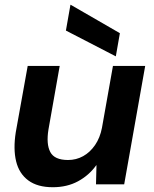

<svg xmlns="http://www.w3.org/2000/svg" viewBox="-20 -772 643 804"><path d="M201 12Q137 12 98.5 -16.5Q60 -45 47.5 -96.5Q35 -148 46 -218L96 -496H230L183 -230Q173 -169 190.5 -135.5Q208 -102 265 -102Q299 -102 328 -118Q357 -134 378 -164.5Q399 -195 407 -237L453 -496H588L500 0H382L384 -80H383Q353 -38 307 -13Q261 12 201 12ZM465 -536 256 -644 275 -752H276L482 -633Z"/></svg>

Font: DM Sans 28pt
Style: Bold Italic
Weight: 700
Italic angle: -10°
Version: Version 4.004;gftools[0.9.30]